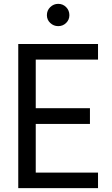

<svg xmlns="http://www.w3.org/2000/svg" viewBox="-20 -979 582 999"><path d="M283 -843C299 -843 312.7 -848.5 324 -859.5C335.3 -870.5 341 -884 341 -900C341 -916.7 335.3 -930.7 324 -942C312.7 -953.3 299 -959 283 -959C267 -959 253.2 -953.3 241.5 -942C229.8 -930.7 224 -916.7 224 -900C224 -884 229.8 -870.5 241.5 -859.5C253.2 -848.5 267 -843 283 -843ZM490 -669V-750H75V0H490V-81H166V-334H448V-416H166V-669Z"/></svg>

Font: Orkney
Style: Regular
Weight: 400
Designer: Samuel Oakes and Alfredo Marco Pradil
Foundry: Alfredo Marco Pradil
Version: 1.0; ttfautohint (v1.5)